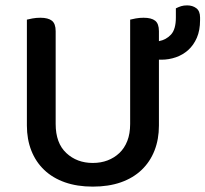

<svg xmlns="http://www.w3.org/2000/svg" viewBox="-20 -680 764 714"><path d="M571 -213Q571 -162 554.5 -120Q538 -78 506.5 -48Q475 -18 429.5 -2Q384 14 325 14Q267 14 221.5 -2Q176 -18 144.5 -48Q113 -78 96.5 -120Q80 -162 80 -213V-607Q87 -609 101 -611.5Q115 -614 130 -614Q159 -614 173 -603Q187 -592 187 -564V-219Q187 -148 226.5 -111Q266 -74 325 -74Q355 -74 380 -83.5Q405 -93 424 -111Q443 -129 453.5 -156Q464 -183 464 -219V-607Q471 -609 485 -611.5Q499 -614 514 -614Q543 -614 557 -603Q571 -592 571 -564V-527Q598 -532 616 -551.5Q634 -571 634 -615V-649Q644 -654 653.5 -657Q663 -660 676 -660Q696 -660 710 -649.5Q724 -639 724 -615V-605Q724 -567 712 -539.5Q700 -512 680 -494Q660 -476 634 -467Q608 -458 580 -458H571V-213Z"/></svg>

Font: Baloo Bhai 2 Medium
Style: Regular
Weight: 500
Designer: Supriya Tembe, Noopur Datye and Ek Type
Foundry: Ek Type
Version: Version 1.640;PS 1.000;hotconv 16.6.51;makeotf.lib2.5.65220;